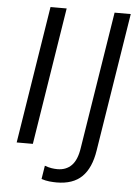

<svg xmlns="http://www.w3.org/2000/svg" viewBox="-59 -751 707 982"><g transform="rotate(5 294.0 -259.5)"><path d="M48 0 160 -705H243L131 0ZM269 186Q252 186 232 184Q212 182 191 175L202 106Q221 113 237 115.5Q253 118 267 118Q312 118 340 89.5Q368 61 377 -1L489 -705H572L459 5Q445 96 399 141Q353 186 269 186Z"/></g></svg>

Font: Mulish
Style: Italic
Weight: 400
Italic angle: -9°
Designer: Vernon Adams
Foundry: Vernon Adams
Version: Version 3.603; ttfautohint (v1.8.3)